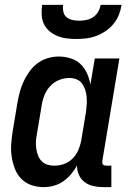

<svg xmlns="http://www.w3.org/2000/svg" viewBox="-20 -760 540 788"><path d="M159 8Q132 8 108 -0.5Q84 -9 67 -26.5Q50 -44 41 -67.5Q32 -91 28 -116.5Q24 -142 26 -168.5Q28 -195 32 -221L52 -341Q56 -363 62 -385Q68 -407 78 -428Q88 -449 102 -468Q116 -487 135 -501Q154 -515 176.5 -521.5Q199 -528 221 -528Q246 -528 270 -520.5Q294 -513 310.5 -497Q327 -481 337 -459Q347 -437 351 -413L369 -520H470L400 -100Q400 -96 400 -92Q400 -88 402.5 -85Q405 -82 409 -81Q413 -80 418 -80H437V8H403Q382 8 362.5 3.5Q343 -1 327.5 -12.5Q312 -24 304 -42Q296 -60 296 -81Q286 -62 271.5 -45Q257 -28 239 -15.5Q221 -3 200 2.5Q179 8 159 8ZM202 -80Q222 -80 241.5 -86.5Q261 -93 276.5 -108Q292 -123 300.5 -142Q309 -161 313 -181L333 -301Q335 -316 336 -332Q337 -348 335.5 -363Q334 -378 329.5 -392Q325 -406 316.5 -417.5Q308 -429 294 -434.5Q280 -440 264 -440Q243 -440 222 -431.5Q201 -423 185.5 -406Q170 -389 162 -368.5Q154 -348 151 -327L131 -207Q128 -192 127.5 -177.5Q127 -163 129 -149Q131 -135 136 -122Q141 -109 150.5 -99Q160 -89 173.5 -84.5Q187 -80 202 -80ZM293 -600Q273 -600 253 -602.5Q233 -605 215 -612.5Q197 -620 182.5 -632.5Q168 -645 160 -662Q152 -679 151 -699.5Q150 -720 153 -740H239Q237 -726 240 -712Q243 -698 253 -689.5Q263 -681 277 -678Q291 -675 305 -675Q319 -675 334 -678Q349 -681 362 -689.5Q375 -698 383 -712Q391 -726 393 -740H479Q476 -720 468 -699.5Q460 -679 446 -662Q432 -645 413.5 -632.5Q395 -620 375 -612.5Q355 -605 334 -602.5Q313 -600 293 -600Z"/></svg>

Font: Iosevka Term Curly Semibold
Style: Italic
Weight: 600
Italic angle: -9°
Designer: Belleve Invis
Foundry: Belleve Invis
Version: Version 32.3.0